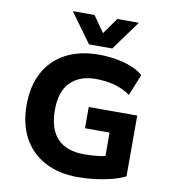

<svg xmlns="http://www.w3.org/2000/svg" viewBox="-100 -1026 1003 1123"><g transform="rotate(10 402.0 -464.5)"><path d="M437 11Q324 11 241.5 -33Q159 -77 114.5 -158.5Q70 -240 70 -353Q70 -467 114 -548Q158 -629 240.5 -672.5Q323 -716 436 -716Q489 -716 538.5 -707.5Q588 -699 630 -682.5Q672 -666 700 -641L649 -515Q600 -548 548.5 -560.5Q497 -573 441 -573Q349 -573 293.5 -519Q238 -465 238 -353Q238 -240 292 -183.5Q346 -127 450 -127Q503 -127 541.5 -132.5Q580 -138 613 -151L576 -86V-278H430V-404H718V-43Q684 -26 638 -14Q592 -2 540.5 4.5Q489 11 437 11ZM368 -765 241 -940H370L437 -844L505 -940H633L506 -765Z"/></g></svg>

Font: Nunito Sans 6pt ExtraBold
Style: Regular
Weight: 800
Version: Version 3.101;gftools[0.9.27]